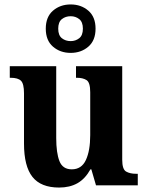

<svg xmlns="http://www.w3.org/2000/svg" viewBox="-20 -834 664 864"><path d="M246 10Q164 10 126 -38Q88 -86 88 -188V-414Q88 -457 74.5 -470.5Q61 -484 28 -484H24V-536H233V-213Q233 -146 247.5 -109Q262 -72 303 -72Q347 -72 366.5 -114Q386 -156 386 -226V-419Q386 -463 369.5 -473.5Q353 -484 326 -484H322V-536H530V-115Q530 -72 547.5 -62Q565 -52 592 -52H600V0H412L391 -72H387Q363 -29 328.5 -9.5Q294 10 246 10ZM298 -596Q251 -596 218.5 -624Q186 -652 186 -705Q186 -758 218.5 -786Q251 -814 298 -814Q345 -814 377.5 -786Q410 -758 410 -705Q410 -652 377.5 -624Q345 -596 298 -596ZM298 -649Q320 -649 336.5 -662Q353 -675 353 -705Q353 -735 336.5 -748Q320 -761 298 -761Q275 -761 258.5 -748Q242 -735 242 -705Q242 -675 258.5 -662Q275 -649 298 -649Z"/></svg>

Font: Noto Serif Lao SemiCondensed
Style: Bold
Weight: 700
Width: 4
Designer: Monotype Design Team
Foundry: Monotype Imaging Inc.
Version: Version 2.003; ttfautohint (v1.8.4.7-5d5b)